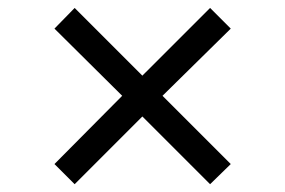

<svg xmlns="http://www.w3.org/2000/svg" viewBox="-20 -505 718 483"><path d="M117 -433 167.8 -485 338.1 -314.7 508.5 -485 560.5 -433 388.8 -264 560.5 -92.3 508.5 -41.6 338.1 -212 167.8 -41.6 117 -92.3 287.4 -264 117 -433Z"/></svg>

Font: Lohit Bengali
Style: Regular
Weight: 400
Version: Version 2.91.5